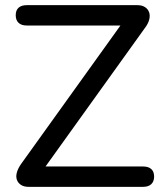

<svg xmlns="http://www.w3.org/2000/svg" viewBox="-20 -725 633 745"><path d="M91 0Q73 0 61.5 -7.5Q50 -15 45.5 -27.5Q41 -40 45.5 -56Q50 -72 62 -89L471 -659V-626H84Q63 -626 52 -636.5Q41 -647 41 -666Q41 -685 52 -695Q63 -705 84 -705H513Q531 -705 542.5 -697.5Q554 -690 558.5 -677.5Q563 -665 559 -649Q555 -633 542 -616L133 -46V-79H535Q556 -79 567 -69Q578 -59 578 -40Q578 -21 567 -10.5Q556 0 535 0Z"/></svg>

Font: Nunito Medium
Style: Regular
Weight: 500
Designer: Vernon Adams
Foundry: Vernon Adams
Version: Version 3.602